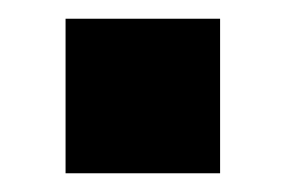

<svg xmlns="http://www.w3.org/2000/svg" viewBox="-20 -183 301 205"><path d="M50 2V-163H215V2Z"/></svg>

Font: OpenDyslexic
Style: Regular
Weight: 400
Designer: Abbie Gonzalez
Version: Version 0.920;hotconv 1.0.109;makeotfexe 2.5.65596